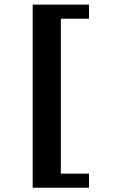

<svg xmlns="http://www.w3.org/2000/svg" viewBox="-20 -708 540 852"><path d="M125 -687.5H375V-625H250V62.5H375V125H125Z"/></svg>

Font: NeoDunggeunmo
Style: Regular
Weight: 400
Monospace: yes
Version: Version 1.600